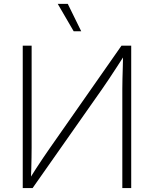

<svg xmlns="http://www.w3.org/2000/svg" viewBox="-20 -961 787 981"><path d="M650.4 0H605V-506.8Q605 -529.8 605.7 -557.9Q606.4 -585.9 607.4 -618.2Q608.4 -650.4 608.9 -685.5L618.7 -683.1Q595.2 -647 575.4 -616.2Q555.7 -585.4 537.6 -558.6Q519.5 -531.7 502 -506.3L146.5 0H96.2V-727.5H141.6V-208Q141.6 -184.6 141.1 -157Q140.6 -129.4 139.9 -100.1Q139.2 -70.8 137.7 -42L128.9 -43.9Q147 -72.8 165 -100.8Q183.1 -128.9 200.7 -154.8Q218.3 -180.7 233.9 -203.1L600.6 -727.5H650.4ZM356.4 -801.3 274.9 -941.4H326.2L395 -801.3Z"/></svg>

Font: Inter 20pt ExtraLight
Style: Regular
Weight: 250
Version: Version 4.001;git-66647c0bb